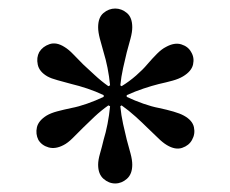

<svg xmlns="http://www.w3.org/2000/svg" viewBox="-20 -810 540 450"><path d="M70 -482Q63 -496 66.5 -511.5Q70 -527 89 -539Q99 -545 114 -549Q129 -553 148 -557Q164 -560 184 -567Q204 -574 223 -583V-587Q204 -596 184.5 -602.5Q165 -609 148 -613Q130 -618 115 -622Q100 -626 91 -631Q72 -642 68.5 -658.5Q65 -675 72 -688Q80 -701 96 -706.5Q112 -712 131 -700Q141 -694 151.5 -683Q162 -672 175 -659Q186 -649 201.5 -634.5Q217 -620 234 -608L238 -610Q236 -631 232 -651Q228 -671 223 -687Q218 -704 214 -719.5Q210 -735 210 -746Q210 -769 222.5 -779.5Q235 -790 250 -790Q265 -790 277.5 -779.5Q290 -769 290 -746Q290 -735 286 -720Q282 -705 277 -687Q273 -671 268.5 -650.5Q264 -630 262 -610L265 -608Q283 -619 299 -633Q315 -647 325 -659Q337 -673 348 -684Q359 -695 369 -700Q389 -711 405 -706Q421 -701 428 -688Q436 -675 432.5 -659Q429 -643 409 -631Q399 -625 384.5 -621Q370 -617 352 -613Q336 -609 316.5 -602.5Q297 -596 277 -587V-583Q296 -574 316 -567Q336 -560 352 -557Q371 -553 386.5 -548.5Q402 -544 411 -539Q431 -528 434.5 -512Q438 -496 430 -482Q423 -469 407 -463.5Q391 -458 371 -470Q361 -476 350 -487Q339 -498 325 -511Q314 -522 298 -536.5Q282 -551 265 -563L262 -561Q264 -540 268.5 -519.5Q273 -499 277 -483Q282 -465 286 -450Q290 -435 290 -424Q290 -402 277.5 -391Q265 -380 250 -380Q235 -380 222.5 -391Q210 -402 210 -424Q210 -435 214.5 -450.5Q219 -466 223 -483Q228 -499 232 -519.5Q236 -540 238 -561L234 -563Q217 -551 201.5 -536.5Q186 -522 175 -511Q162 -498 150.5 -486.5Q139 -475 129 -470Q110 -460 94 -464.5Q78 -469 70 -482Z"/></svg>

Font: Gowun Batang
Style: Regular
Weight: 400
Designer: Yanghee Ryu
Foundry: Yanghee Ryu
Version: Version 2.000